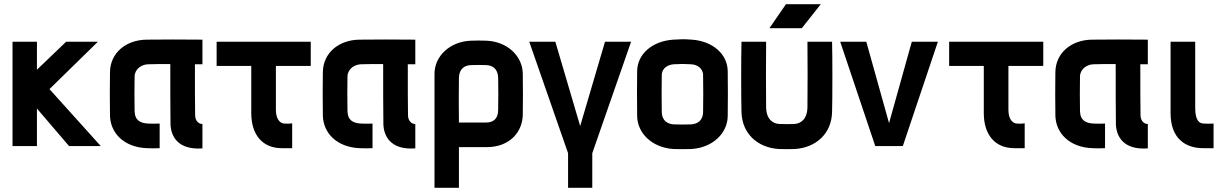

<svg xmlns="http://www.w3.org/2000/svg" viewBox="-20 -700 5870 920"><path d="M40 -500V0H157V-180L311 0H463L217 -273L449 -500H297L157 -366V-500Z M950 -392V-510C846 -511 768 -511 683 -510C584 -509 508 -447 507 -354C506 -288 506 -214 507 -148C508 -62 575 6 684 10C711 11 718 11 745 10V-108C722 -107 711 -107 689 -108C654 -110 626 -122 625 -168C624 -200 624 -303 625 -334C626 -370 659 -391 689 -392C719 -393 743 -393 796 -393C796 -296 796 -175 797 -107C798 -50 830 20 950 11V-106C935 -105 915 -118 915 -149C914 -193 914 -303 914 -392Z M1330 10H1380V-109C1364 -107 1360 -107 1341 -108C1327 -109 1302 -123 1302 -173V-384H1469V-500H1018V-384H1184V-158C1184 -54 1238 10 1330 10Z M1970 -392V-510C1866 -511 1788 -511 1703 -510C1604 -509 1528 -447 1527 -354C1526 -288 1526 -214 1527 -148C1528 -62 1595 6 1704 10C1731 11 1738 11 1765 10V-108C1742 -107 1731 -107 1709 -108C1674 -110 1646 -122 1645 -168C1644 -200 1644 -303 1645 -334C1646 -370 1679 -391 1709 -392C1739 -393 1763 -393 1816 -393C1816 -296 1816 -175 1817 -107C1818 -50 1850 20 1970 11V-106C1955 -105 1935 -118 1935 -149C1934 -193 1934 -303 1934 -392Z M2179 200V5H2312C2424 5 2484 -69 2485 -151C2486 -230 2486 -268 2485 -347C2484 -430 2412 -501 2311 -505C2286 -506 2261 -506 2236 -505C2135 -501 2062 -430 2062 -347V200ZM2179 -113C2178 -184 2178 -256 2179 -327C2180 -373 2209 -387 2236 -388C2261 -389 2285 -389 2310 -388C2337 -387 2366 -373 2367 -327C2368 -275 2368 -223 2367 -171C2366 -125 2337 -113 2311 -113Z M2702 200H2818V34L3004 -500H2879L2760 -96L2641 -500H2516L2702 34Z M3291 -392C3318 -391 3349 -375 3349 -339C3350 -259 3350 -244 3349 -164C3348 -118 3318 -106 3292 -104C3274 -103 3226 -103 3208 -104C3182 -106 3152 -118 3151 -164C3150 -240 3150 -263 3151 -339C3151 -375 3182 -390 3208 -392C3247 -394 3254 -394 3291 -392ZM3033 -144C3034 -62 3104 7 3206 14C3224 15 3276 15 3294 14C3396 7 3466 -62 3467 -144C3468 -224 3468 -279 3467 -359C3466 -441 3395 -503 3295 -510C3256 -513 3241 -512 3206 -510C3105 -503 3034 -441 3033 -359C3032 -283 3032 -230 3033 -144Z M3967 -500H3849C3850 -468 3850 -216 3849 -184C3847 -126 3815 -108 3787 -106C3769 -105 3731 -105 3713 -106C3685 -108 3653 -126 3651 -184C3650 -216 3650 -468 3651 -500H3533C3531 -437 3531 -225 3533 -162C3536 -60 3609 7 3711 14C3729 15 3771 15 3789 14C3891 7 3964 -60 3967 -162C3969 -225 3969 -437 3967 -500ZM3667 -565H3822L3913 -680H3746Z M4474 -500H4349L4240 -110L4131 -500H4006L4174 0H4306Z M4840 10H4890V-109C4874 -107 4870 -107 4851 -108C4837 -109 4812 -123 4812 -173V-384H4979V-500H4528V-384H4694V-158C4694 -54 4748 10 4840 10Z M5480 -392V-510C5376 -511 5298 -511 5213 -510C5114 -509 5038 -447 5037 -354C5036 -288 5036 -214 5037 -148C5038 -62 5105 6 5214 10C5241 11 5248 11 5275 10V-108C5252 -107 5241 -107 5219 -108C5184 -110 5156 -122 5155 -168C5154 -200 5154 -303 5155 -334C5156 -370 5189 -391 5219 -392C5249 -393 5273 -393 5326 -393C5326 -296 5326 -175 5327 -107C5328 -50 5360 20 5480 11V-106C5465 -105 5445 -118 5445 -149C5444 -193 5444 -303 5444 -392Z M5745 10H5795V-108C5779 -107 5765 -107 5746 -108C5728 -109 5707 -121 5707 -183V-500H5589V-158C5589 -33 5664 10 5745 10Z"/></svg>

Font: Fervojo
Style: Bold
Weight: 700
Designer: kohakuno
Version: ver.1.0